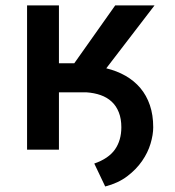

<svg xmlns="http://www.w3.org/2000/svg" viewBox="-20 -548 640 703"><path d="M369.1 -297.9Q407.7 -288.6 439.5 -270.5Q471.2 -252.4 493.9 -225.6Q516.6 -198.7 528.8 -162.8Q541 -127 541 -82Q541 -54.7 531.2 -22Q521.5 10.7 500.2 41.5Q479 72.3 445.8 97.4Q412.6 122.6 365.2 134.8L325.2 50.8Q377.4 32.7 400.9 -0.7Q424.3 -34.2 424.3 -82Q424.3 -113.3 415 -136.7Q405.8 -160.2 388.9 -175.8Q372.1 -191.4 348.6 -199.7Q325.2 -208 295.9 -210H195.8V0H79.1V-528.3H195.8V-316.4H252L401.9 -528.3H545.9Z"/></svg>

Font: Roboto Mono
Style: Regular
Weight: 500
Designer: Google
Version: Version 2.000986; 2015; ttfautohint (v1.3)